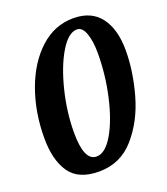

<svg xmlns="http://www.w3.org/2000/svg" viewBox="-140 -852 834 960"><g transform="rotate(-20 277.0 -372.5)"><path d="M67 -57C97.7 -12.3 149.7 10 223 10C299 10 361.8 -18.5 411.5 -75.5C461.2 -132.5 497.3 -201.5 520 -282.5C542.7 -363.5 554 -441 554 -515C554 -589.7 537.8 -648.3 505.5 -691C473.2 -733.7 425 -755 361 -755C295 -755 236.2 -731.5 184.5 -684.5C132.8 -637.5 92.7 -574.7 64 -496C35.3 -417.3 21 -332 21 -240C21 -162.7 36.3 -101.7 67 -57ZM325 -137C297 -89 267.3 -65 236 -65C192 -65 170 -115 170 -215C170 -287.7 179.3 -361.7 198 -437C216.7 -512.3 240.7 -574.3 270 -623C299.3 -671.7 329.3 -696 360 -696C378.7 -696 393 -682.2 403 -654.5C413 -626.8 418 -592 418 -550C418 -473.3 409.5 -397.3 392.5 -322C375.5 -246.7 353 -185 325 -137Z"/></g></svg>

Font: DonutKreme
Style: Regular
Weight: 400
Designer: Impallari Type
Foundry: Impallari Type
Version: Version 2.100